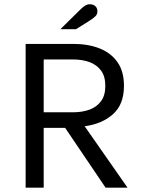

<svg xmlns="http://www.w3.org/2000/svg" viewBox="-20 -872 672 892"><path d="M99.1 0V-668H320.9Q389.6 -668 442.4 -647.2Q495.3 -626.4 525.6 -583.5Q555.9 -540.6 555.9 -472.8Q555.9 -387.1 505.1 -341.6Q454.4 -296.2 373.3 -285.5L572.6 0H470.6L282.6 -278H183V0ZM183 -350.3H318.4Q362 -350.3 395.7 -362.6Q429.5 -374.9 449.4 -401.9Q469.3 -429 469.3 -472.8Q469.3 -517.3 449.4 -544.2Q429.5 -571.1 395.7 -583.5Q362 -595.8 318.4 -595.8H183ZM260.5 -736.2 349.7 -824.3Q364.6 -839.3 375.2 -845.8Q385.8 -852.2 397.5 -852.2Q413.3 -852.2 422.9 -843.4Q432.5 -834.6 432.5 -819.5Q432.5 -805.9 423.7 -796.8Q414.9 -787.6 391.2 -772.7L332.7 -736.2Z"/></svg>

Font: Atkinson Hyperlegible Mono ExtraLight
Style: Regular
Weight: 200
Monospace: yes
Designer: Elliott Scott, Megan Eiswerth, Linus Boman, Theodore Petrosky, Letters from Sweden
Foundry: Applied Design Works, Letters from Sweden
Version: Version 2.001